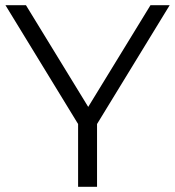

<svg xmlns="http://www.w3.org/2000/svg" viewBox="-20 -720 675 740"><path d="M281 0V-242L1 -700H80L320 -308L560 -700H634L354 -242V0Z"/></svg>

Font: Montserrat
Style: Regular
Weight: 400
Designer: Julieta Ulanovsky
Foundry: Julieta Ulanovsky
Version: Version 9.000; ttfautohint (v1.8.4.7-5d5b)